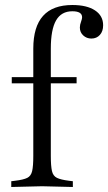

<svg xmlns="http://www.w3.org/2000/svg" viewBox="-20 -744 432 767"><path d="M25 3V-20L41 -22Q74 -26 89 -33.5Q104 -41 108.5 -61Q113 -81 113 -121V-550Q113 -637 152 -680.5Q191 -724 269 -724Q327 -724 359.5 -702.5Q392 -681 392 -643Q392 -619 379 -604.5Q366 -590 345 -590Q326 -590 312.5 -602.5Q299 -615 299 -634Q299 -645 304 -658Q308 -669 308 -675Q308 -699 269 -699Q225 -699 204 -662.5Q183 -626 183 -550V-121Q183 -81 187.5 -61Q192 -41 207.5 -33.5Q223 -26 255 -22L271 -20V3L148 0ZM27 -411V-436H119V-411ZM177 -411V-436H286V-411Z"/></svg>

Font: Baskervville
Style: Regular
Weight: 400
Designer: Alexis Faudot, Rémi Forte, Morgane Pierson, Rafael Ribas, Tanguy Vanlaeys, Rosalie Wagner, Thomas Huot-Marchand
Foundry: ANRT
Version: Version 1.100